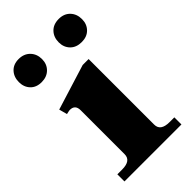

<svg xmlns="http://www.w3.org/2000/svg" viewBox="-215 -756 822 822"><g transform="rotate(-45 195.5 -345.5)"><path d="M4 -620Q4 -651 22.5 -671Q41 -691 73 -691Q105 -691 124.5 -671Q144 -651 144 -620Q144 -590 124.5 -570.5Q105 -551 73 -551Q41 -551 22.5 -570.5Q4 -590 4 -620ZM245 -620Q245 -651 264 -671Q283 -691 316 -691Q348 -691 367 -671Q386 -651 386 -620Q386 -590 367 -570.5Q348 -551 316 -551Q283 -551 264 -570.5Q245 -590 245 -620ZM23 -43H52Q106 -43 106 -82V-348Q106 -382 74 -382Q70 -382 53 -378L43 -415L249 -479H285V-82Q285 -43 339 -43H368V0H23Z"/></g></svg>

Font: Taviraj
Style: Bold
Weight: 700
Designer: Katatrad Team
Foundry: CadsonDemak
Version: Version 1.001